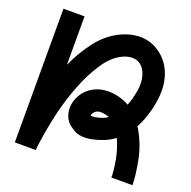

<svg xmlns="http://www.w3.org/2000/svg" viewBox="-125 -823 940 945"><g transform="rotate(20 345.5 -350.0)"><path d="M637.7 -426.8Q650.4 -502.9 629.9 -565.4Q608.4 -628.9 557.6 -665Q512.7 -698.2 455.1 -699.2Q397.5 -699.2 339.8 -668Q280.3 -635.7 236.3 -576.2Q191.4 -516.6 160.2 -446.3Q160.2 -446.3 160.2 -478.5Q160.2 -511.7 160.2 -553.7Q160.2 -605.5 160.2 -652.3Q160.2 -700.2 160.2 -700.2Q160.2 -700.2 145.5 -700.2Q131.8 -700.2 113.3 -700.2Q90.8 -700.2 70.3 -700.2Q49.8 -700.2 49.8 -700.2Q49.8 -700.2 49.8 -659.2Q49.8 -619.1 49.8 -555.7Q49.8 -521.5 49.8 -482.4Q49.8 -443.4 49.8 -402.3Q49.8 -352.5 49.8 -301.8Q49.8 -251 49.8 -204.1Q49.8 -118.2 49.8 -58.6Q49.8 0 49.8 0Q49.8 0 64.5 0Q78.1 0 96.7 0Q119.1 0 139.6 0Q160.2 0 160.2 0Q160.2 0 160.2 -5.9Q160.2 -11.7 160.2 -11.7Q164.1 -45.9 172.9 -97.7Q181.6 -149.4 195.3 -208Q205.1 -246.1 216.8 -285.2Q229.5 -324.2 244.1 -361.3Q271.5 -431.6 308.6 -488.3Q344.7 -545.9 392.6 -572.3Q421.9 -587.9 448.2 -588.9Q474.6 -589.8 494.1 -576.2Q517.6 -558.6 527.3 -523.4Q537.1 -488.3 530.3 -446.3Q525.4 -420.9 520.5 -400.4Q514.6 -380.9 507.8 -364.3Q479.5 -380.9 447.3 -387.7Q416 -395.5 381.8 -392.6Q340.8 -389.6 306.6 -366.2Q273.4 -342.8 256.8 -304.7Q243.2 -273.4 246.1 -241.2Q249 -208 268.6 -183.6Q281.2 -168 311.5 -151.4Q341.8 -133.8 399.4 -143.6Q431.6 -150.4 460.9 -162.1Q490.2 -173.8 513.7 -192.4Q536.1 -144.5 545.9 -90.8Q555.7 -37.1 555.7 0Q555.7 0 570.3 0Q584 0 602.5 0Q625 0 645.5 0Q666 0 666 0Q666 -46.9 650.4 -128.9Q633.8 -210.9 589.8 -281.2Q606.4 -310.5 618.2 -347.7Q630.9 -383.8 637.7 -426.8ZM355.5 -252Q355.5 -253.9 356.4 -257.8Q357.4 -261.7 361.3 -266.6Q364.3 -271.5 371.1 -277.3Q377.9 -282.2 389.6 -284.2Q405.3 -285.2 418 -282.2Q430.7 -280.3 442.4 -275.4Q426.8 -265.6 411.1 -259.8Q395.5 -254.9 379.9 -252Q369.1 -250 363.3 -251Q357.4 -251 355.5 -252Z"/></g></svg>

Font: umazing
Style: Display
Weight: 400
Designer: umazing